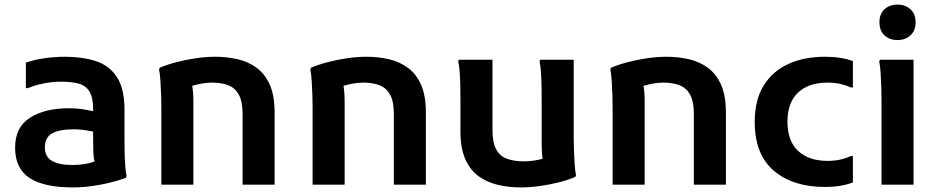

<svg xmlns="http://www.w3.org/2000/svg" viewBox="-20 -807 4097 839"><path d="M298 12Q173 12 109.5 -29Q46 -70 46 -162Q46 -251 111 -292.5Q176 -334 282 -334Q314 -334 339.5 -330Q365 -326 387 -321V-330Q387 -381 371 -407Q355 -433 324 -441.5Q293 -450 247 -450Q205 -450 166 -441.5Q127 -433 103 -422H93V-533Q129 -546 174 -552.5Q219 -559 264 -559Q339 -559 397.5 -540.5Q456 -522 490 -471.5Q524 -421 524 -326V-200Q524 -179 524.5 -147.5Q525 -116 527 -86Q529 -56 533 -38L530 -30Q479 -11 416.5 0.5Q354 12 298 12ZM176 -163Q176 -122 207 -104Q238 -86 296 -86Q322 -86 346.5 -89.5Q371 -93 393 -101Q389 -118 388 -138.5Q387 -159 387 -193V-232Q368 -236 346 -239Q324 -242 304 -242Q239 -242 207.5 -224Q176 -206 176 -163Z M685 0V-341Q685 -361 684 -392.5Q683 -424 681 -454.5Q679 -485 675 -503L678 -511Q708 -524 749.5 -535Q791 -546 835.5 -552.5Q880 -559 920 -559Q971 -559 1017.5 -548.5Q1064 -538 1101 -511Q1138 -484 1159 -436.5Q1180 -389 1180 -315V0H1040V-309Q1040 -364 1023.5 -393.5Q1007 -423 977.5 -434.5Q948 -446 907 -446Q885 -446 862.5 -442Q840 -438 820 -432Q825 -403 825 -364V0Z M1346 0V-341Q1346 -361 1345 -392.5Q1344 -424 1342 -454.5Q1340 -485 1336 -503L1339 -511Q1369 -524 1410.5 -535Q1452 -546 1496.5 -552.5Q1541 -559 1581 -559Q1632 -559 1678.5 -548.5Q1725 -538 1762 -511Q1799 -484 1820 -436.5Q1841 -389 1841 -315V0H1701V-309Q1701 -364 1684.5 -393.5Q1668 -423 1638.5 -434.5Q1609 -446 1568 -446Q1546 -446 1523.5 -442Q1501 -438 1481 -432Q1486 -403 1486 -364V0Z M2257 12Q2204 12 2156.5 1Q2109 -10 2072 -36.5Q2035 -63 2013.5 -111Q1992 -159 1992 -232V-377Q1992 -397 1991.5 -428Q1991 -459 1989 -489.5Q1987 -520 1982 -538L1985 -546H2132V-238Q2132 -184 2148.5 -154Q2165 -124 2196 -113Q2227 -102 2269 -102Q2290 -102 2311 -105Q2332 -108 2351 -113Q2349 -126 2348 -142.5Q2347 -159 2347 -178V-377Q2347 -397 2346.5 -428Q2346 -459 2344 -489.5Q2342 -520 2338 -538L2340 -546H2487V-204Q2487 -184 2488 -152.5Q2489 -121 2491 -90.5Q2493 -60 2497 -42L2494 -34Q2464 -21 2423 -10.5Q2382 0 2338 6Q2294 12 2257 12Z M2657 0V-341Q2657 -361 2656 -392.5Q2655 -424 2653 -454.5Q2651 -485 2647 -503L2650 -511Q2680 -524 2721.5 -535Q2763 -546 2807.5 -552.5Q2852 -559 2892 -559Q2943 -559 2989.5 -548.5Q3036 -538 3073 -511Q3110 -484 3131 -436.5Q3152 -389 3152 -315V0H3012V-309Q3012 -364 2995.5 -393.5Q2979 -423 2949.5 -434.5Q2920 -446 2879 -446Q2857 -446 2834.5 -442Q2812 -438 2792 -432Q2797 -403 2797 -364V0Z M3278 -275Q3278 -370 3317 -433Q3356 -496 3425 -527.5Q3494 -559 3585 -559Q3656 -559 3707 -540V-425H3697Q3679 -434 3653.5 -440Q3628 -446 3596 -446Q3514 -446 3467.5 -402.5Q3421 -359 3421 -275Q3421 -191 3467.5 -147.5Q3514 -104 3596 -104Q3628 -104 3653.5 -110Q3679 -116 3697 -125H3707V-10Q3656 10 3585 10Q3445 10 3361.5 -61Q3278 -132 3278 -275Z M3902 -632Q3867 -632 3845 -652.5Q3823 -673 3823 -710Q3823 -746 3845 -766.5Q3867 -787 3902 -787Q3936 -787 3958.5 -766.5Q3981 -746 3981 -710Q3981 -673 3958.5 -652.5Q3936 -632 3902 -632ZM3832 0V-377Q3832 -397 3831 -428Q3830 -459 3828 -489.5Q3826 -520 3822 -538L3825 -546H3972V0Z"/></svg>

Font: Kufam SemiBold
Style: Regular
Weight: 600
Designer: Wael Morcos, Artur Schmal
Foundry: Original Type
Version: Version 1.300; ttfautohint (v1.8.3)